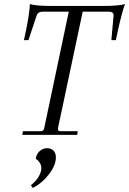

<svg xmlns="http://www.w3.org/2000/svg" viewBox="-20 -659 631 938"><path d="M591 -639Q578 -609 556 -510L546 -463H524L535 -584Q535 -602 512 -602H384L275 -88Q263 -36 263 -28Q263 -23 266.5 -20.5Q270 -18 274 -18H360L357 0H89L92 -18H180Q193 -18 196 -33L316 -602H189Q177 -602 169.5 -597.5Q162 -593 158 -580L119 -463H97L107 -510Q115 -548 120.5 -586Q126 -624 126 -639Q155 -630 229 -630H484Q559 -630 591 -639ZM155 117Q157 95 173 80Q189 65 209 65Q230 65 241.5 77Q253 89 253 110Q253 148 219.5 192Q186 236 140 259L131 246Q155 227 168.5 204.5Q182 182 182 162Q182 150 175 137.5Q168 125 155 117Z"/></svg>

Font: Arapey
Style: Italic
Weight: 400
Italic angle: -12°
Designer: Eduardo Rodriguez Tunni
Foundry: Eduardo Rodriguez Tunni
Version: Version 3.000